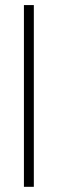

<svg xmlns="http://www.w3.org/2000/svg" viewBox="-20 -718 225 748"><path d="M111.8 9.8V-698.2H73.2V9.8Z"/></svg>

Font: Linux Biolinum G
Style: Bold
Weight: 700
Designer: Philipp H. Poll
Foundry: Philipp H. Poll
Version: Version 1.1.0